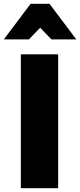

<svg xmlns="http://www.w3.org/2000/svg" viewBox="-51 -984 419 1004"><path d="M253 -700H58V0H253ZM208 -964H109L-31 -778H100L159 -839L218 -778H348Z"/></svg>

Font: Geom Black
Style: Bold
Weight: 900
Version: Version 1.102